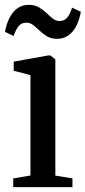

<svg xmlns="http://www.w3.org/2000/svg" viewBox="-26 -771 352 791"><path d="M28.5 0V-36L99.5 -48V-461.5L30.5 -479.5V-517L172 -542.5H182L202 -526.5V-47.5L272.5 -36V0ZM-5.5 -640Q4.5 -692.5 29.5 -721.8Q54.5 -751 92.5 -751Q117 -751 134 -741Q151 -731 164.8 -718Q178.5 -705 191.2 -694.8Q204 -684.5 219 -684.5Q239 -684.5 250.8 -698.5Q262.5 -712.5 271 -739.5L307 -722.5Q298 -670 272.5 -640.5Q247 -611 208.5 -611Q185 -611 168.2 -621Q151.5 -631 138 -644Q124.5 -657 111.5 -667.2Q98.5 -677.5 82.5 -677.5Q62.5 -677.5 50.8 -663.5Q39 -649.5 30 -622.5Z"/></svg>

Font: Merriweather 72pt
Style: Regular
Weight: 400
Version: Version 2.100